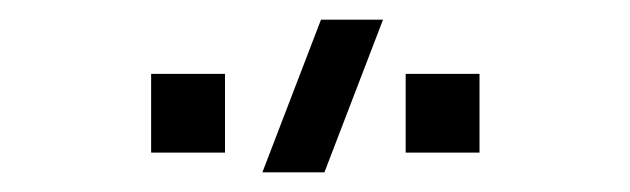

<svg xmlns="http://www.w3.org/2000/svg" viewBox="-20 -800 640 195"><path d="M369 -780 309.5 -625H246.5L306 -780ZM208.5 -645H133.5V-725H208.5ZM467 -645H392V-725H467Z"/></svg>

Font: CCSD_manrope
Style: Regular
Weight: 400
Designer: Mikhail Sharanda
Foundry: Mikhail Sharanda
Version: Version 4.503